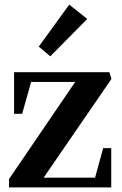

<svg xmlns="http://www.w3.org/2000/svg" viewBox="-20 -813 528 832"><path d="M19 -1V-37L306 -458H115L76 -320H41V-500H454L463 -471L169 -43H392L427 -171H462V-1ZM198 -569 148 -611 280 -793 358 -731Z"/></svg>

Font: Wittgenstein Semibold
Style: Regular
Weight: 600
Designer: Jörg Drees
Foundry: Jörg Drees
Version: Version 1.303; ttfautohint (v1.8.4.7-5d5b)